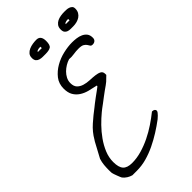

<svg xmlns="http://www.w3.org/2000/svg" viewBox="-292 -1066 1147 1147"><g transform="rotate(-45 281.5 -492.5)"><path d="M46.9 -38.1Q44.9 -41 41.5 -49.3Q38.1 -57.6 34.2 -67.9Q30.3 -78.1 27.3 -86.9Q24.4 -95.7 23.4 -100.6Q23.4 -100.6 22.9 -109.9Q22.5 -119.1 22.5 -125Q22.5 -145.5 24.4 -167Q26.4 -188.5 33.2 -210Q36.1 -214.8 43.9 -230Q51.8 -245.1 61 -261.7Q70.3 -278.3 78.1 -293.5Q85.9 -308.6 89.8 -313.5Q114.3 -356.4 151.9 -389.6Q189.5 -422.9 228.5 -452.1Q232.4 -455.1 245.6 -465.8Q258.8 -476.6 275.4 -488.3Q292 -500 306.2 -510.7Q320.3 -521.5 323.2 -523.4Q324.2 -524.4 326.2 -526.4Q328.1 -528.3 329.1 -528.3V-531.2V-533.2Q299.8 -539.1 272 -546.4Q244.1 -553.7 222.7 -567.9Q201.2 -582 188.5 -604Q175.8 -626 175.8 -660.2Q175.8 -702.1 199.2 -731.9Q222.7 -761.7 257.3 -781.7Q292 -801.8 332 -811Q372.1 -820.3 406.2 -820.3Q423.8 -820.3 442.9 -817.9Q461.9 -815.4 478 -808.1Q494.1 -800.8 504.4 -787.6Q514.6 -774.4 514.6 -752Q514.6 -738.3 506.3 -731Q498 -723.6 485.4 -723.6Q473.6 -723.6 469.7 -730Q465.8 -736.3 460.4 -744.6Q455.1 -752.9 443.8 -759.8Q432.6 -766.6 407.2 -766.6Q385.7 -766.6 364.7 -763.2Q343.8 -759.8 323.2 -761.7Q306.6 -756.8 289.6 -746.6Q272.5 -736.3 258.8 -722.7Q245.1 -709 236.3 -691.9Q227.5 -674.8 227.5 -655.3Q227.5 -627.9 241.2 -613.8Q254.9 -599.6 275.9 -593.3Q296.9 -586.9 320.8 -585.9Q344.7 -585 365.7 -582.5Q386.7 -580.1 400.4 -572.8Q414.1 -565.4 414.1 -546.9V-538.1L384.8 -509.8Q379.9 -504.9 367.7 -496.6Q355.5 -488.3 341.3 -478Q327.1 -467.8 311 -455.6Q294.9 -443.4 280.8 -432.6Q266.6 -421.9 254.4 -413.1Q242.2 -404.3 237.3 -399.4Q210 -377 181.6 -348.1Q153.3 -319.3 129.4 -285.6Q105.5 -252 90.3 -215.3Q75.2 -178.7 75.2 -140.6Q75.2 -95.7 92.8 -76.2Q110.4 -56.6 151.4 -56.6Q191.4 -56.6 231.9 -68.4Q272.5 -80.1 311.5 -99.1Q350.6 -118.2 386.2 -142.1Q421.9 -166 452.1 -190.4H456.1Q463.9 -190.4 470.2 -186Q476.6 -181.6 476.6 -173.8Q476.6 -168.9 471.2 -161.6Q465.8 -154.3 459.5 -148.4Q453.1 -142.6 448.2 -138.2Q443.4 -133.8 443.4 -133.8Q411.1 -109.4 374.5 -86.4Q337.9 -63.5 299.3 -44.9Q260.7 -26.4 220.2 -15.1Q179.7 -3.9 137.7 -3.9Q133.8 -3.9 119.1 -3.9Q104.5 -3.9 100.6 -3.9Q68.4 -12.7 46.9 -38.1ZM170.9 -923.8Q170.9 -942.4 180.7 -953.6Q190.4 -964.8 205.1 -971.2Q219.7 -977.5 236.3 -980Q252.9 -982.4 266.6 -982.4Q303.7 -982.4 303.7 -935.5Q303.7 -900.4 289.6 -891.6Q275.4 -882.8 246.1 -882.8Q235.4 -882.8 222.2 -882.8Q209 -882.8 197.3 -886.2Q185.5 -889.6 178.2 -898.4Q170.9 -907.2 170.9 -923.8ZM254.9 -935.5Q252.9 -935.5 248 -935.5Q243.2 -935.5 237.8 -934.6Q232.4 -933.6 227.5 -931.2Q222.7 -928.7 221.7 -923.8H254.9ZM413.1 -922.9Q413.1 -941.4 421.9 -953.1Q430.7 -964.8 443.8 -971.2Q457 -977.5 472.7 -980Q488.3 -982.4 502 -982.4Q510.7 -982.4 521.5 -981.9Q532.2 -981.4 541.5 -978Q550.8 -974.6 557.1 -968.3Q563.5 -961.9 563.5 -949.2Q563.5 -931.6 556.2 -918.9Q548.8 -906.2 537.1 -898.4Q525.4 -890.6 510.3 -886.7Q495.1 -882.8 480.5 -882.8Q469.7 -882.8 458 -882.8Q446.3 -882.8 436 -886.2Q425.8 -889.6 419.4 -897.9Q413.1 -906.2 413.1 -922.9ZM489.3 -935.5Q487.3 -935.5 482.9 -935.5Q478.5 -935.5 473.1 -934.6Q467.8 -933.6 462.9 -931.2Q458 -928.7 457 -923.8H489.3Z"/></g></svg>

Font: Cedarville Cursive
Style: Regular
Weight: 400
Designer: Kimberly Geswein
Foundry: Kimberly Geswein
Version: Version 1.001 2010